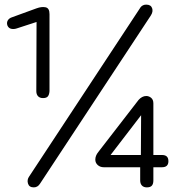

<svg xmlns="http://www.w3.org/2000/svg" viewBox="-20 -810 783 830"><path d="M166 -386Q152 -386 144.5 -394Q137 -402 137 -416L138 -715L52 -687Q40 -683 28.5 -685.5Q17 -688 12 -700Q8 -712 13.5 -721.5Q19 -731 31 -735L138 -774Q160 -782 177 -778.5Q194 -775 194 -749V-416Q193 -401 187 -393.5Q181 -386 166 -386ZM126 0Q106 0 101 -16.5Q96 -33 106 -47L588 -779Q592 -784 598 -787Q604 -790 612 -790Q632 -790 637.5 -775Q643 -760 632 -743L153 -16Q143 0 126 0ZM615 0Q601 0 593.5 -8Q586 -16 586 -30V-87H429Q413 -87 402.5 -96.5Q392 -106 392 -120Q392 -137 405 -153L579 -378Q586 -386 594.5 -390.5Q603 -395 612 -395Q624 -395 633.5 -387Q643 -379 643 -363V-140H680Q694 -140 701 -133.5Q708 -127 708 -113Q708 -100 701 -93.5Q694 -87 680 -87H643V-30Q643 -15 636.5 -7.5Q630 0 615 0ZM458 -140H589L590 -312Z"/></svg>

Font: ComfortaaLight
Style: Regular
Weight: 300
Designer: Johan Aakerlund
Foundry: Johan Aakerlund
Version: Version 3.104; ttfautohint (v1.8.1.43-b0c9)